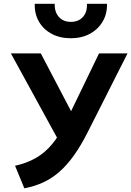

<svg xmlns="http://www.w3.org/2000/svg" viewBox="-20 -982 694 1014"><path d="M108.5 12.5 59.5 -106.5Q120.5 -120 168.2 -147Q216 -174 254.2 -219.5Q292.5 -265 325.5 -333L503 -700H653.5L444 -285.5Q408 -214 371 -162Q334 -110 293.8 -74.8Q253.5 -39.5 207.8 -18.5Q162 2.5 108.5 12.5ZM305 -211.5 37.5 -700H195.5L392.5 -324ZM354.5 -780Q296.5 -780 253 -803.2Q209.5 -826.5 185.8 -867.5Q162 -908.5 163.5 -962H269Q267.5 -919 290.8 -892.8Q314 -866.5 354.5 -866.5Q395 -866.5 418.2 -892.8Q441.5 -919 439 -962H545Q546.5 -909.5 522.2 -868.2Q498 -827 454.5 -803.5Q411 -780 354.5 -780Z"/></svg>

Font: Geologica Cursive Medium
Style: Regular
Weight: 500
Designer: Sindre Bremnes, Frode Helland
Foundry: Monokrom Skriftforlag AS
Version: Version 1.010;gftools[0.9.28]